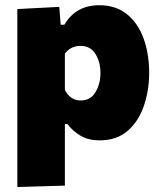

<svg xmlns="http://www.w3.org/2000/svg" viewBox="-20 -536 632 753"><path d="M48 197.5V-500.5L212.5 -509L218 -439H232.5Q277 -515.5 369.5 -515.5Q434.5 -515.5 478 -480.2Q521.5 -445 543.2 -385Q565 -325 565 -250.5Q565 -181 544.2 -120.5Q523.5 -60 480.5 -22.8Q437.5 14.5 371 14.5Q328 14.5 297.5 -2.8Q267 -20 244.5 -49.5H234.5V192ZM296.5 -142Q335.5 -142 354.8 -175Q374 -208 374 -249Q374 -292.5 354.5 -324.2Q335 -356 296 -356Q257 -356 234.5 -325.5V-183.5Q243 -165.5 258.5 -153.8Q274 -142 296.5 -142Z"/></svg>

Font: Heraclito ExtraBold
Style: Regular
Weight: 800
Designer: Kostas Bartsokas (font) & Cristiano Sobral (main changes)
Foundry: Kostas Bartsokas (font) & Cristiano Sobral (main changes)
Version: Version 1.00;July 8, 2020;FontCreator 13.0.0.2655 64-bit